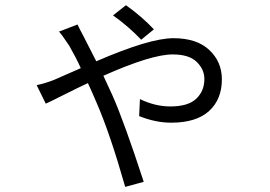

<svg xmlns="http://www.w3.org/2000/svg" viewBox="-20 -649 1040 739"><path d="M572.3 -536.1 523.4 -496.1Q476.6 -545.9 415 -589.8L464.8 -628.9Q525.4 -585.9 572.3 -536.1ZM207 -527.3 278.3 -554.7Q286.1 -538.1 300.8 -510.7Q339.8 -434.6 350.6 -413.1Q555.7 -502 647.5 -502Q737.3 -502 785.6 -456.5Q834 -411.1 834 -343.8Q834 -266.6 784.7 -221.7Q735.4 -176.8 638.7 -176.8Q579.1 -176.8 515.6 -202.1L518.6 -267.6Q577.1 -239.3 635.7 -239.3Q704.1 -239.3 735.4 -269Q766.6 -298.8 766.6 -344.7Q766.6 -381.8 737.3 -410.6Q708 -439.5 644.5 -439.5Q562.5 -439.5 377.9 -357.4Q411.1 -285.2 413.1 -281.2Q457 -182.6 533.2 50.8L461.9 70.3Q403.3 -135.7 351.6 -253.9Q335 -293 318.4 -329.1Q282.2 -312.5 227.1 -284.7Q171.9 -256.8 156.2 -250L121.1 -321.3Q154.3 -328.1 188.5 -341.8Q190.4 -342.8 291 -386.7Q272.5 -427.7 246.1 -473.6Q216.8 -517.6 207 -527.3Z"/></svg>

Font: Gen Shin Gothic Normal
Style: Regular
Weight: 300
Designer: [Source Han Sans]
Ryoko NISHIZUKA  (kana & ideographs); Paul D. Hunt (Latin, Greek & Cyrillic); Wenlong ZHANG  (bopomofo
Version: Version 1.002.20150607